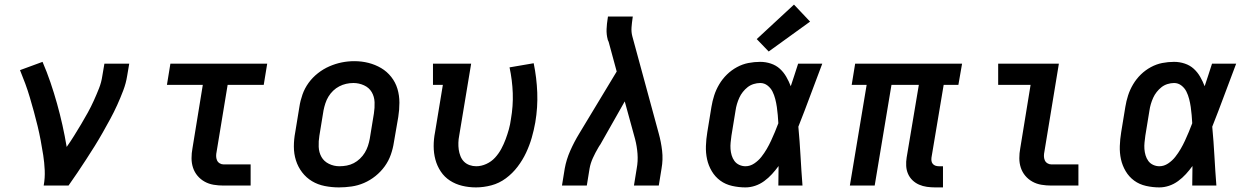

<svg xmlns="http://www.w3.org/2000/svg" viewBox="-20 -807 5440 835"><path d="M170 0Q176 -33 174.5 -66.5Q173 -100 168 -132Q163 -164 157 -196Q151 -228 143.5 -259Q136 -290 127.5 -321Q119 -352 110 -382.5Q101 -413 90 -443Q79 -473 67 -502L165 -538Q184 -494 199.5 -448.5Q215 -403 228 -356.5Q241 -310 251.5 -263Q262 -216 270 -168Q287 -192 302.5 -217Q318 -242 333 -267Q348 -292 362 -317.5Q376 -343 388 -369.5Q400 -396 410.5 -422.5Q421 -449 425 -477L434 -530H542L533 -477Q528 -445 516 -413.5Q504 -382 490 -351Q476 -320 460 -290.5Q444 -261 427 -231Q410 -201 392 -172Q374 -143 355 -114Q336 -85 317 -56.5Q298 -28 278 0Z M952 0Q930 0 909 -3.5Q888 -7 870 -17Q852 -27 839 -42.5Q826 -58 819.5 -77.5Q813 -97 813 -119Q813 -141 817 -162L862 -438H706L721 -530H1142L1127 -438H970L922 -147Q920 -138 920 -128.5Q920 -119 923.5 -110.5Q927 -102 935 -97Q943 -92 952 -92H1070V0Z M1454 8Q1423 8 1392.5 2Q1362 -4 1337 -19Q1312 -34 1294 -57.5Q1276 -81 1267 -109.5Q1258 -138 1258 -169.5Q1258 -201 1264 -232L1282 -342Q1286 -369 1295.5 -396Q1305 -423 1322 -446.5Q1339 -470 1362.5 -488.5Q1386 -507 1412.5 -518.5Q1439 -530 1466 -535.5Q1493 -541 1521 -541Q1553 -541 1582.5 -533.5Q1612 -526 1637.5 -511Q1663 -496 1681.5 -472.5Q1700 -449 1708.5 -420.5Q1717 -392 1717 -360.5Q1717 -329 1712 -298L1693 -188Q1689 -161 1679.5 -134Q1670 -107 1653 -83.5Q1636 -60 1613 -41.5Q1590 -23 1563.5 -11.5Q1537 0 1509 4Q1481 8 1454 8ZM1456 -84Q1472 -84 1488 -87Q1504 -90 1518.5 -97.5Q1533 -105 1545.5 -117Q1558 -129 1566.5 -143Q1575 -157 1580 -172Q1585 -187 1588 -203L1606 -313Q1610 -338 1609 -362.5Q1608 -387 1596.5 -406.5Q1585 -426 1563 -436Q1541 -446 1517 -446Q1501 -446 1485.5 -442.5Q1470 -439 1455.5 -431.5Q1441 -424 1429 -412.5Q1417 -401 1408.5 -387Q1400 -373 1395 -357.5Q1390 -342 1387 -327L1369 -217Q1365 -193 1366 -168.5Q1367 -144 1378 -124.5Q1389 -105 1410.5 -94.5Q1432 -84 1456 -84Q1456 -84 1456 -84Q1456 -84 1456 -84Z M2050 8Q2019 8 1990 1Q1961 -6 1937 -21.5Q1913 -37 1897 -61Q1881 -85 1873.5 -113Q1866 -141 1866 -171.5Q1866 -202 1872 -232L1906 -438H1863V-530H2029L1977 -217Q1974 -202 1973.5 -186.5Q1973 -171 1975 -156.5Q1977 -142 1982.5 -128Q1988 -114 1998 -104Q2008 -94 2022 -89Q2036 -84 2051 -84Q2073 -84 2095 -94Q2117 -104 2133 -121.5Q2149 -139 2160 -159.5Q2171 -180 2179 -201.5Q2187 -223 2193 -244.5Q2199 -266 2202 -289Q2212 -346 2210 -402Q2208 -458 2196 -514L2301 -532Q2314 -469 2316.5 -404.5Q2319 -340 2308 -275Q2302 -241 2292.5 -208Q2283 -175 2268 -143Q2253 -111 2231 -82Q2209 -53 2180 -31.5Q2151 -10 2117 -1Q2083 8 2050 8Z M2424 0 2436 -74Q2443 -113 2460 -151.5Q2477 -190 2499 -226L2662 -496L2627 -625Q2626 -627 2625 -629.5Q2624 -632 2623 -634V-635Q2617 -657 2618 -680.5Q2619 -704 2623 -728L2624 -735H2732L2731 -728Q2728 -708 2726.5 -688Q2725 -668 2730 -649L2845 -226Q2855 -190 2859.5 -151.5Q2864 -113 2857 -74L2845 0H2737L2749 -74Q2755 -106 2752.5 -138.5Q2750 -171 2742 -202L2697 -366L2591 -179Q2589 -176 2586.5 -172.5Q2584 -169 2582 -165Q2569 -143 2558.5 -120Q2548 -97 2544 -74L2532 0Z M3222 8Q3193 8 3164 1.5Q3135 -5 3112.5 -21.5Q3090 -38 3075.5 -62.5Q3061 -87 3055 -114.5Q3049 -142 3050 -172Q3051 -202 3056 -232L3074 -342Q3078 -367 3086 -392Q3094 -417 3108 -440.5Q3122 -464 3141.5 -483Q3161 -502 3185 -515Q3209 -528 3234.5 -533Q3260 -538 3286 -538Q3310 -538 3332.5 -530.5Q3355 -523 3371.5 -508Q3388 -493 3399.5 -473Q3411 -453 3419 -432Q3427 -456 3435 -480.5Q3443 -505 3451 -530H3556Q3530 -462 3504.5 -393Q3479 -324 3452 -256Q3458 -192 3461.5 -128Q3465 -64 3470 0H3365Q3365 -21 3365.5 -42.5Q3366 -64 3366 -85Q3353 -67 3337.5 -50Q3322 -33 3303.5 -19.5Q3285 -6 3264 1Q3243 8 3222 8ZM3222 -84Q3242 -84 3260 -96Q3278 -108 3291 -124.5Q3304 -141 3314.5 -159Q3325 -177 3333.5 -195.5Q3342 -214 3350 -233Q3358 -252 3365 -271Q3364 -289 3362.5 -306.5Q3361 -324 3358.5 -341.5Q3356 -359 3351.5 -376.5Q3347 -394 3339.5 -409Q3332 -424 3318 -435Q3304 -446 3286 -446Q3272 -446 3257.5 -441.5Q3243 -437 3231.5 -428Q3220 -419 3210.5 -407Q3201 -395 3195 -381.5Q3189 -368 3185 -354.5Q3181 -341 3179 -327L3161 -217Q3159 -202 3157.5 -187.5Q3156 -173 3157 -159Q3158 -145 3162 -131.5Q3166 -118 3174 -107Q3182 -96 3195 -90Q3208 -84 3222 -84ZM3323 -583 3271 -637 3433 -787 3503 -713Z M4047 8Q4029 8 4011 5.5Q3993 3 3977 -4Q3961 -11 3948.5 -23Q3936 -35 3929 -51Q3922 -67 3921 -85.5Q3920 -104 3923 -122L3976 -438H3857L3784 0H3676L3749 -438H3684L3699 -530H4164L4148 -438H4084L4031 -122Q4030 -114 4031 -107Q4032 -100 4036.5 -94.5Q4041 -89 4048 -86.5Q4055 -84 4063 -84H4081V8Z M4552 0Q4530 0 4509 -3.5Q4488 -7 4470 -17Q4452 -27 4439 -42.5Q4426 -58 4419.5 -77.5Q4413 -97 4413 -119Q4413 -141 4417 -162L4462 -438H4321V-530H4585L4522 -147Q4520 -138 4520 -128.5Q4520 -119 4523.5 -110.5Q4527 -102 4535 -97Q4543 -92 4552 -92H4670V0Z M5022 8Q4993 8 4964 1.5Q4935 -5 4912.5 -21.5Q4890 -38 4875.5 -62.5Q4861 -87 4855 -114.5Q4849 -142 4850 -172Q4851 -202 4856 -232L4874 -342Q4878 -367 4886 -392Q4894 -417 4908 -440.5Q4922 -464 4941.5 -483Q4961 -502 4985 -515Q5009 -528 5034.5 -533Q5060 -538 5086 -538Q5110 -538 5132.5 -530.5Q5155 -523 5171.5 -508Q5188 -493 5199.5 -473Q5211 -453 5219 -432Q5227 -456 5235 -480.5Q5243 -505 5251 -530H5356Q5330 -462 5304.5 -393Q5279 -324 5252 -256Q5258 -192 5261.5 -128Q5265 -64 5270 0H5165Q5165 -21 5165.5 -42.5Q5166 -64 5166 -85Q5153 -67 5137.5 -50Q5122 -33 5103.5 -19.5Q5085 -6 5064 1Q5043 8 5022 8ZM5022 -84Q5042 -84 5060 -96Q5078 -108 5091 -124.5Q5104 -141 5114.5 -159Q5125 -177 5133.5 -195.5Q5142 -214 5150 -233Q5158 -252 5165 -271Q5164 -289 5162.5 -306.5Q5161 -324 5158.5 -341.5Q5156 -359 5151.5 -376.5Q5147 -394 5139.5 -409Q5132 -424 5118 -435Q5104 -446 5086 -446Q5072 -446 5057.5 -441.5Q5043 -437 5031.5 -428Q5020 -419 5010.5 -407Q5001 -395 4995 -381.5Q4989 -368 4985 -354.5Q4981 -341 4979 -327L4961 -217Q4959 -202 4957.5 -187.5Q4956 -173 4957 -159Q4958 -145 4962 -131.5Q4966 -118 4974 -107Q4982 -96 4995 -90Q5008 -84 5022 -84Z"/></svg>

Font: Iosevka Curly Slab SmBdEx
Style: Italic
Weight: 600
Width: 7
Italic angle: -9°
Monospace: yes
Designer: Belleve Invis
Foundry: Belleve Invis
Version: Version 11.1.0; ttfautohint (v1.8.3)